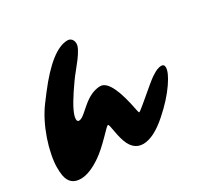

<svg xmlns="http://www.w3.org/2000/svg" viewBox="-202 -944 1190 1154"><g transform="rotate(-30 393.0 -367.0)"><path d="M202.6 -315.9Q202.6 -298.3 215.8 -298.3Q231.9 -298.3 257.3 -319.8L299.8 -356.4Q367.2 -414.6 428.2 -414.6Q467.8 -414.6 498.5 -348.6Q525.4 -292 546.9 -179.7Q550.8 -161.1 553.5 -161.1Q556.2 -161.1 567.6 -169.9Q579.1 -178.7 595.7 -192.4Q715.3 -294.4 734.1 -306.4Q752.9 -318.4 760.3 -322.5Q767.6 -326.7 775.4 -330.1Q794.9 -337.4 806.2 -337.4Q827.6 -337.4 827.6 -314.9Q827.6 -280.8 782.7 -215.3Q732.4 -142.1 649.4 -69.3Q552.7 16.1 480.5 16.1Q404.3 16.1 377.9 -86.4Q371.1 -112.8 367.2 -135.7L359.9 -173.8Q356.9 -189 352.3 -189Q347.7 -189 333 -174.3L296.9 -137.7Q236.3 -76.2 195.3 -47.9Q112.8 9.8 50.8 9.8Q-23.4 9.8 -36.6 -65.4Q-40.5 -87.9 -40.5 -122.3Q-40.5 -156.7 -30.8 -206.5Q-21 -256.3 -3.9 -306.2Q33.2 -412.6 88.4 -487.8L131.8 -545.4Q289.6 -751.5 395.5 -751.5Q419.4 -751.5 430.2 -728Q433.6 -720.7 433.6 -706.1Q433.6 -691.4 420.9 -668.2Q408.2 -645 389.6 -620.1Q371.1 -595.2 349.9 -569.6Q328.6 -543.9 311 -519L274.4 -465.8Q202.6 -357.9 202.6 -315.9Z"/></g></svg>

Font: Sarina
Style: Regular
Weight: 400
Designer: James Grieshaber
Foundry: James Grieshaber
Version: Version 1.001